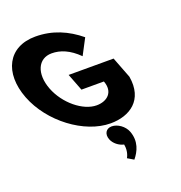

<svg xmlns="http://www.w3.org/2000/svg" viewBox="-319 -1009 1442 1529"><g transform="rotate(-20 402.5 -244.5)"><path d="M676.5 -462H295.5L351.4 -317H541.4C580.3 -216 513.6 -158 423.6 -158C307.6 -158 169.7 -272 115.8 -412C60.7 -555 110.4 -670 226.4 -670C299.4 -670 373.6 -641 451.2 -564L522.2 -699C416.7 -786 294.9 -840 149.9 -840C-82.1 -840 -178.5 -649 -87.2 -412C3.7 -176 257.3 15 479.3 15C641.3 15 781 -74 745.5 -283ZM476.9 40C526.9 40 582.3 80 601.6 130C637.4 223 599.7 299 556.7 351L504.8 320C504.8 320 534.4 275 521.4 210C479.9 201 439 170 423.6 130C404.3 80 428.9 40 476.9 40Z"/></g></svg>

Font: Hussar
Style: BdOpOblFour
Weight: 700
Foundry: Cannot Into Space Fonts
Version: Version 2.00